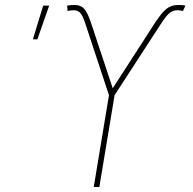

<svg xmlns="http://www.w3.org/2000/svg" viewBox="-20 -750 773 770"><path d="M356 0 417 -368.2 323.2 -652.3Q311.5 -688.5 301.5 -698.7Q291.5 -709 275.9 -709Q269.5 -709 263.4 -708Q257.3 -707 251 -706.1L249 -727.5Q256.8 -729 262.9 -729.5Q269 -730 275.4 -730Q303.2 -731 317.6 -714.6Q332 -698.2 345.2 -657.7L432.1 -396L601.1 -657.7Q627.4 -698.2 647 -714.1Q666.5 -730 693.4 -730Q701.2 -730 708.5 -729.7Q715.8 -729.5 723.6 -727.5L713.9 -706.1Q708 -707 702.1 -708Q696.3 -709 690.9 -709Q674.8 -709 660.9 -698.5Q647 -688 624 -652.3L439.5 -368.2L378.4 0ZM111.8 -592.3 153.3 -727.5H177.2L129.9 -592.3Z"/></svg>

Font: Inter 16pt Thin
Style: Italic
Weight: 250
Italic angle: -9.3988°
Version: Version 4.001;git-66647c0bb